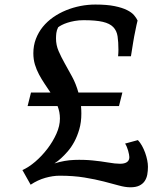

<svg xmlns="http://www.w3.org/2000/svg" viewBox="-20 -797 705 832"><path d="M77.1 -60.1Q104 -71.8 132.6 -96.2Q161.1 -120.6 185.1 -151.9Q209 -183.1 224.4 -217.3Q239.7 -251.5 239.7 -283.2Q239.7 -297.9 237.1 -311.3Q234.4 -324.7 229.5 -337.4H99.6L114.3 -396H198.7Q186 -415 173.1 -434.3Q160.2 -453.6 149.2 -474.1Q138.2 -494.6 131.3 -517.3Q124.5 -540 124.5 -566.4Q124.5 -599.6 135.5 -628.4Q146.5 -657.2 165.5 -680.7Q184.6 -704.1 210.4 -722.2Q236.3 -740.2 266.1 -752.4Q295.9 -764.6 328.4 -771Q360.8 -777.3 393.1 -777.3Q443.4 -777.3 476.6 -770.5Q509.8 -763.7 530.3 -753.4Q550.8 -743.2 561 -731Q571.3 -718.8 576.2 -708Q573.7 -699.7 571.5 -688.5Q569.3 -677.2 566.7 -664.8Q564 -652.3 561.5 -639.2Q559.1 -626 557.1 -613.8Q551.8 -584.5 547.4 -553.2H491.7Q493.2 -567.9 493.2 -581.1Q493.2 -615.2 489.5 -639.6Q485.8 -664.1 470.7 -679.7Q455.6 -695.3 425.3 -702.4Q395 -709.5 342.3 -709.5Q321.8 -709.5 304 -706.3Q286.1 -703.1 272 -698.5Q257.8 -693.8 247.6 -688.5Q237.3 -683.1 231.9 -678.7Q225.6 -666 224.1 -653.8Q222.7 -641.6 222.7 -630.4Q222.7 -601.6 233.9 -575.7Q245.1 -549.8 260.5 -522.5Q275.9 -495.1 292.5 -464.6Q309.1 -434.1 319.8 -396H510.3L495.6 -337.4H331.1Q332.5 -321.3 332.5 -304.7Q332.5 -267.6 323.7 -237.1Q314.9 -206.5 301.8 -182.4Q288.6 -158.2 273.2 -140.6Q257.8 -123 245.1 -111.6Q232.4 -100.1 223.9 -94.5Q215.3 -88.9 216.3 -88.9Q259.8 -102.5 301.8 -104Q343.8 -105.5 380.9 -101.8Q418 -98.1 448.7 -92.8Q479.5 -87.4 500.5 -87.4Q519.5 -87.4 530 -94.5Q540.5 -101.6 540.5 -116.2Q540.5 -120.1 539.1 -127.9Q537.6 -135.7 535.2 -144.3Q532.7 -152.8 529.3 -161.1Q525.9 -169.4 522 -174.8L577.6 -189.9Q586.9 -180.2 595 -165.8Q603 -151.4 608.9 -135.3Q614.7 -119.1 617.9 -103.3Q621.1 -87.4 621.1 -74.2Q621.1 -56.6 618.2 -40.5Q615.2 -24.4 606.9 -12.2Q598.6 0 583.7 7.3Q568.8 14.6 544.9 14.6Q522.9 14.6 494.9 6.8Q466.8 -1 429.9 -10.5Q393.1 -20 345.7 -27.8Q298.3 -35.6 238.3 -35.6Q209.5 -35.6 176.5 -26.4Q143.6 -17.1 112.8 3.4L77.1 -60.1Z"/></svg>

Font: Donegal One
Style: Regular
Weight: 400
Designer: Gary Lonergan
Foundry: Sorkin Type Co.
Version: Version 1.004